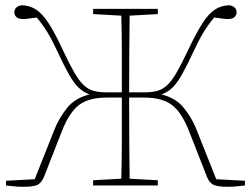

<svg xmlns="http://www.w3.org/2000/svg" viewBox="-20 -711 962 736"><path d="M773 -34 704 -210Q676 -281 638.5 -309Q601 -337 532 -337H475Q475 -243 475.5 -168.5Q476 -94 477 -26L585 -20V0H337V-20L445 -26Q447 -97 447 -173Q447 -249 447 -337H390Q321 -337 283.5 -309Q246 -281 218 -210L149 -34Q139 -10 124 -2.5Q109 5 69 5Q47 5 31 3Q15 1 3 0V-18L113 -24L191 -220Q207 -259 237 -297Q267 -335 323 -349Q301 -357 282.5 -374Q264 -391 245 -424.5Q226 -458 200 -514Q180 -557 162.5 -586Q145 -615 121 -644Q105 -642 92.5 -640Q80 -638 69 -638Q51 -638 43 -645.5Q35 -653 35 -663Q35 -686 63 -691Q94 -690 118 -674.5Q142 -659 166 -622.5Q190 -586 220 -521Q245 -468 263.5 -435.5Q282 -403 299.5 -386Q317 -369 338 -363Q359 -357 388 -357H447Q447 -443 447 -514Q447 -585 445 -651L337 -657V-677H585V-657L477 -651Q476 -581 475.5 -508.5Q475 -436 475 -357H534Q563 -357 584 -363Q605 -369 622.5 -386Q640 -403 658.5 -435.5Q677 -468 702 -521Q733 -586 756.5 -622.5Q780 -659 804 -674.5Q828 -690 859 -691Q887 -686 887 -663Q887 -653 879 -645.5Q871 -638 853 -638Q843 -638 830.5 -640Q818 -642 801 -644Q777 -615 759.5 -586Q742 -557 722 -514Q696 -458 677 -424.5Q658 -391 640 -374Q622 -357 599 -349Q655 -335 685 -297Q715 -259 731 -220L809 -24L919 -18V0Q907 1 891 3Q875 5 853 5Q813 5 797.5 -3Q782 -11 773 -34Z"/></svg>

Font: Source Serif Pro ExtraLight
Style: Regular
Weight: 200
Designer: Frank Grießhammer
Foundry: Adobe Systems Incorporated
Version: Version 3.001;hotconv 1.0.111;makeotfexe 2.5.65597